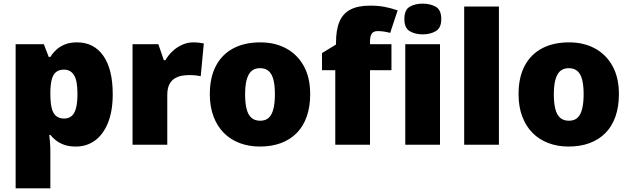

<svg xmlns="http://www.w3.org/2000/svg" viewBox="-20 -796 3467 1056"><path d="M404 -563Q496 -563 548 -489.5Q600 -416 600 -278Q600 -184 573.5 -119.5Q547 -55 501.5 -22.5Q456 10 398 10Q359 10 332 0Q305 -10 287 -24.5Q269 -39 257 -54H251Q253 -35 255 -13Q257 9 257 38V240H66V-553H221L248 -483H257Q271 -505 290.5 -523Q310 -541 338 -552Q366 -563 404 -563ZM332 -413Q304 -413 288 -399.5Q272 -386 265 -360Q258 -334 257 -294V-279Q257 -235 263.5 -205Q270 -175 287 -159.5Q304 -144 333 -144Q357 -144 373.5 -157.5Q390 -171 398 -201Q406 -231 406 -280Q406 -353 387 -383Q368 -413 332 -413Z M1043 -563Q1059 -563 1076 -561Q1093 -559 1101 -557L1084 -377Q1074 -379 1059.5 -381Q1045 -383 1019 -383Q1001 -383 980.5 -379.5Q960 -376 941.5 -365Q923 -354 911.5 -332Q900 -310 900 -272V0H709V-553H851L881 -465H890Q905 -492 929 -514.5Q953 -537 982.5 -550Q1012 -563 1043 -563Z M1686 -278Q1686 -209 1667 -155Q1648 -101 1612 -64.5Q1576 -28 1525 -9Q1474 10 1409 10Q1349 10 1298.5 -9Q1248 -28 1211.5 -64.5Q1175 -101 1154.5 -155Q1134 -209 1134 -278Q1134 -370 1167.5 -433.5Q1201 -497 1263 -530Q1325 -563 1412 -563Q1492 -563 1553.5 -530Q1615 -497 1650.5 -433.5Q1686 -370 1686 -278ZM1328 -278Q1328 -231 1336 -198Q1344 -165 1362.5 -148.5Q1381 -132 1411 -132Q1441 -132 1458.5 -148.5Q1476 -165 1484 -198Q1492 -231 1492 -278Q1492 -325 1484 -357Q1476 -389 1458 -405Q1440 -421 1410 -421Q1367 -421 1347.5 -385Q1328 -349 1328 -278Z M2133 -410H2015V0H1824V-410H1751V-504L1828 -551V-560Q1828 -632 1847 -677Q1866 -722 1907.5 -743.5Q1949 -765 2016 -765Q2059 -765 2094 -758.5Q2129 -752 2167 -739L2126 -615Q2112 -619 2094.5 -622Q2077 -625 2057 -625Q2035 -625 2025 -611.5Q2015 -598 2015 -568V-553H2133Z M2400 -553V0H2209V-553ZM2305 -776Q2346 -776 2376.5 -759Q2407 -742 2407 -691Q2407 -642 2376.5 -624.5Q2346 -607 2305 -607Q2263 -607 2233.5 -624.5Q2204 -642 2204 -691Q2204 -742 2233.5 -759Q2263 -776 2305 -776Z M2724 0H2533V-760H2724Z M3384 -278Q3384 -209 3365 -155Q3346 -101 3310 -64.5Q3274 -28 3223 -9Q3172 10 3107 10Q3047 10 2996.5 -9Q2946 -28 2909.5 -64.5Q2873 -101 2852.5 -155Q2832 -209 2832 -278Q2832 -370 2865.5 -433.5Q2899 -497 2961 -530Q3023 -563 3110 -563Q3190 -563 3251.5 -530Q3313 -497 3348.5 -433.5Q3384 -370 3384 -278ZM3026 -278Q3026 -231 3034 -198Q3042 -165 3060.5 -148.5Q3079 -132 3109 -132Q3139 -132 3156.5 -148.5Q3174 -165 3182 -198Q3190 -231 3190 -278Q3190 -325 3182 -357Q3174 -389 3156 -405Q3138 -421 3108 -421Q3065 -421 3045.5 -385Q3026 -349 3026 -278Z"/></svg>

Font: Noto Sans Hebrew Black
Style: Regular
Weight: 900
Designer: Monotype Design Team
Foundry: Monotype Imaging Inc.
Version: Version 2.003